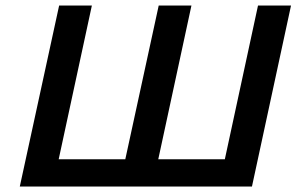

<svg xmlns="http://www.w3.org/2000/svg" viewBox="-20 -678 1080 698"><path d="M52 0 195 -658H314L172 0ZM414 0 557 -658H676L534 0ZM776 0 918 -658H1038L896 0ZM89 0 110 -99H880L858 0Z"/></svg>

Font: Ysabeau
Style: Bold Italic
Weight: 700
Italic angle: -12°
Designer: Christian Thalmann (Catharsis Fonts)
Version: Version 2.002